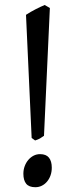

<svg xmlns="http://www.w3.org/2000/svg" viewBox="-20 -743 312 782"><path d="M190.9 -60.1Q190.9 -43 185.8 -28.6Q180.7 -14.2 171.6 -3.4Q162.6 7.3 150.4 13.4Q138.2 19.5 124 19.5Q98.1 19.5 86.7 5.4Q75.2 -8.8 75.2 -35.2Q75.2 -51.8 80.6 -66.2Q85.9 -80.6 95.2 -91.6Q104.5 -102.5 116.7 -108.9Q128.9 -115.2 143.1 -115.2Q168 -115.2 179.4 -100.8Q190.9 -86.4 190.9 -60.1ZM159.2 -189.9Q149.9 -183.1 142.6 -179Q135.3 -174.8 123 -170.9L108.9 -181.2L85.9 -682.6Q104.5 -694.8 125 -705.3Q145.5 -715.8 162.1 -722.7L183.1 -710.4Z"/></svg>

Font: GentiumAlt
Style: Regular
Weight: 400
Designer: J. Victor Gaultney
Version: Version 1.02; 2005; OFL release